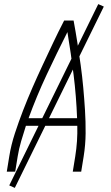

<svg xmlns="http://www.w3.org/2000/svg" viewBox="-20 -835 540 934"><path d="M13 0 25 -74Q34 -130 52.5 -186.5Q71 -243 92.5 -298.5Q114 -354 138 -409Q162 -464 187.5 -518.5Q213 -573 238.5 -627Q264 -681 292 -735H338Q348 -681 356.5 -627Q365 -573 372.5 -518.5Q380 -464 385 -409Q390 -354 393.5 -298.5Q397 -243 396.5 -186.5Q396 -130 387 -74L375 0H334L346 -74Q352 -111 354.5 -148.5Q357 -186 356 -223H106Q94 -186 83 -148.5Q72 -111 66 -74L54 0ZM119 -260H355Q351 -367 338 -471.5Q325 -576 308 -679Q256 -576 207 -471.5Q158 -367 119 -260ZM52 79 25 67 458 -815 485 -803Z"/></svg>

Font: Iosevka Curly Extralight
Style: Italic
Weight: 200
Italic angle: -9°
Monospace: yes
Designer: Belleve Invis
Foundry: Belleve Invis
Version: Version 22.1.2; ttfautohint (v1.8.4)